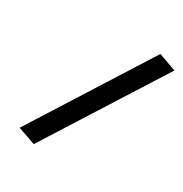

<svg xmlns="http://www.w3.org/2000/svg" viewBox="-170 -847 953 998"><g transform="rotate(30 306.5 -348.5)"><path d="M507 -716 613 -678 171 19 65 -18Z"/></g></svg>

Font: Panefresco 800wt
Style: Italic
Weight: 800
Foundry: Campivisivi & Chank Co
Version: Version 1.001